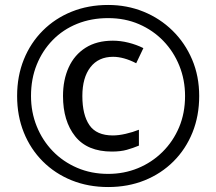

<svg xmlns="http://www.w3.org/2000/svg" viewBox="-20 -744 872 774"><path d="M431 -133Q332 -133 283 -194.5Q234 -256 234 -357Q234 -422 257 -472.5Q280 -523 325 -551.5Q370 -580 435 -580Q466 -580 498 -572Q530 -564 558 -550L529 -489Q504 -502 480.5 -508.5Q457 -515 436 -515Q377 -515 344.5 -473Q312 -431 312 -357Q312 -281 340.5 -239.5Q369 -198 435 -198Q458 -198 486.5 -204.5Q515 -211 540 -221V-157Q516 -147 491 -140Q466 -133 431 -133ZM416 10Q336 10 269 -17Q202 -44 152.5 -93.5Q103 -143 76 -210Q49 -277 49 -357Q49 -437 76 -504Q103 -571 152.5 -620.5Q202 -670 269 -697Q336 -724 416 -724Q492 -724 558.5 -697Q625 -670 675.5 -620.5Q726 -571 754.5 -504Q783 -437 783 -357Q783 -277 756 -210Q729 -143 679.5 -93.5Q630 -44 563 -17Q496 10 416 10ZM416 -43Q480 -43 536 -66Q592 -89 635 -131.5Q678 -174 702 -231Q726 -288 726 -357Q726 -422 703 -479Q680 -536 638.5 -579Q597 -622 540.5 -646.5Q484 -671 416 -671Q348 -671 291 -648Q234 -625 192.5 -582.5Q151 -540 128 -483Q105 -426 105 -357Q105 -292 128 -235Q151 -178 192.5 -135Q234 -92 291 -67.5Q348 -43 416 -43Z"/></svg>

Font: Noto Sans Tamil
Style: Regular
Weight: 400
Designer: Jelle Bosma - Monotype Design Team
Foundry: Monotype Imaging Inc.
Version: Version 2.003